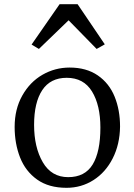

<svg xmlns="http://www.w3.org/2000/svg" viewBox="-20 -886 642 918"><path d="M50 0ZM554 -281Q553 -196 519 -129Q485 -62 427 -25Q369 12 298 12Q213 12 157.5 -27.5Q102 -67 76 -133Q50 -199 50 -279Q50 -364 86.5 -429Q123 -494 183 -528.5Q243 -563 313 -563Q393 -563 447.5 -525.5Q502 -488 528 -424Q554 -360 554 -281ZM143 -289Q143 -182 184.5 -110.5Q226 -39 306 -39Q386 -39 423 -99.5Q460 -160 460 -276Q460 -383 420 -448.5Q380 -514 299 -514Q221 -514 182 -455Q143 -396 143 -289ZM265 -866H351L481 -674L442 -652L308 -789L166 -652L131 -673Z"/></svg>

Font: Martel
Style: Regular
Weight: 400
Designer: Dan Reynolds
Foundry: Dan Reynolds
Version: Version 1.001; ttfautohint (v1.1) -l 5 -r 5 -G 72 -x 0 -D la